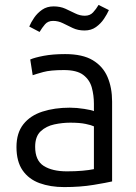

<svg xmlns="http://www.w3.org/2000/svg" viewBox="-20 -750 554 781"><path d="M241 11Q185 11 141 -5Q97 -21 72 -57Q47 -93 47 -152Q47 -209 75 -244.5Q103 -280 152.5 -296Q202 -312 264 -312Q292 -312 323 -307Q354 -302 362 -298V-328Q362 -362 353.5 -393.5Q345 -425 319 -445Q293 -465 240 -465Q185 -465 156 -457Q127 -449 113 -444L103 -508Q121 -516 158 -523Q195 -530 245 -530Q316 -530 357.5 -505Q399 -480 417.5 -436.5Q436 -393 436 -337V-12Q415 -7 361 2Q307 11 241 11ZM252 -53Q287 -53 315 -55.5Q343 -58 362 -62V-236Q352 -241 328 -246Q304 -251 266 -251Q234 -251 201 -244Q168 -237 145.5 -216Q123 -195 123 -153Q123 -97 158 -75Q193 -53 252 -53ZM141 -620 99 -642Q106 -659 119 -678Q132 -697 151.5 -710.5Q171 -724 198 -724Q225 -724 246 -714.5Q267 -705 286 -695.5Q305 -686 325 -686Q346 -686 358.5 -699.5Q371 -713 381 -730L423 -709Q416 -693 403 -673.5Q390 -654 370.5 -640Q351 -626 324 -626Q297 -626 276 -636Q255 -646 236 -655.5Q217 -665 196 -665Q175 -665 163 -651Q151 -637 141 -620Z"/></svg>

Font: Ubuntu Sans
Style: Regular
Weight: 400
Designer: Dalton Maag Ltd
Foundry: Dalton Maag Ltd
Version: Version 1.006; ttfautohint (v1.8.4.7-5d5b)